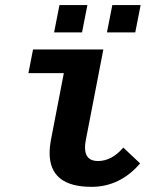

<svg xmlns="http://www.w3.org/2000/svg" viewBox="-20 -722 640 752"><path d="M338.4 9.8Q174.3 9.8 174.3 -123Q174.3 -147.5 180.7 -180.2L230 -435.5H91.3L109.4 -528.3H384.8L316.4 -174.8Q313 -159.2 313 -144Q313 -91.3 363.8 -91.3Q417.5 -91.3 462.9 -144L528.8 -82Q449.7 9.8 338.4 9.8ZM398.9 -595.2 419.9 -702.1H530.8L509.8 -595.2ZM191.9 -595.2 212.9 -702.1H322.3L301.3 -595.2Z"/></svg>

Font: Cousine
Style: Bold Italic
Weight: 700
Italic angle: -12°
Monospace: yes
Designer: Steve Matteson
Foundry: Ascender Corporation
Version: Version 1.20